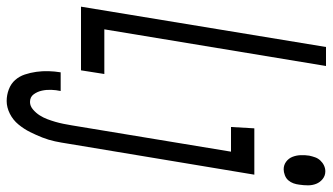

<svg xmlns="http://www.w3.org/2000/svg" viewBox="-250 -544 998 576"><g transform="rotate(90 249.0 -256.0)"><path d="M-19 0 102 -735H159L49 -70H183L172 0ZM469 -608Q456 -608 446 -615.5Q436 -623 431.5 -634.5Q427 -646 426.5 -659Q426 -672 428 -685Q430 -694 433 -702.5Q436 -711 442.5 -718Q449 -725 457.5 -729Q466 -733 475 -733Q488 -733 498 -725Q508 -717 512.5 -705.5Q517 -694 517 -681Q517 -668 515 -655Q514 -646 511 -637.5Q508 -629 502 -622Q496 -615 486.5 -611.5Q477 -608 469 -608ZM264 223Q246 223 229 216.5Q212 210 201 197.5Q190 185 184.5 168.5Q179 152 176.5 134Q174 116 174.5 97.5Q175 79 178 61H234Q231 75 230.5 89.5Q230 104 233 117.5Q236 131 244 142Q252 153 267 153Q279 153 289.5 144Q300 135 307 124Q314 113 318.5 101Q323 89 326.5 77Q330 65 332.5 52.5Q335 40 337 28L416 -450H342L346 -520H485L392 39Q389 59 385 78Q381 97 373.5 116Q366 135 357 153Q348 171 334.5 187.5Q321 204 302 213.5Q283 223 264 223Z"/></g></svg>

Font: Iosevka Algr
Style: Italic
Weight: 400
Italic angle: -9°
Monospace: yes
Designer: Belleve Invis
Foundry: Belleve Invis
Version: Version 26.0.2; ttfautohint (v1.8.3)